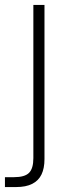

<svg xmlns="http://www.w3.org/2000/svg" viewBox="-46 -537 267 777"><path d="M-26 220V180H11Q54 180 71.5 162.5Q89 145 89 103V-517H134V107Q134 144 122 169Q110 194 84.5 207Q59 220 19 220Z"/></svg>

Font: DM Sans 11pt ExtraLight
Style: Regular
Weight: 250
Version: Version 4.004;gftools[0.9.30]